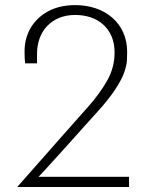

<svg xmlns="http://www.w3.org/2000/svg" viewBox="-20 -750 590 770"><path d="M49 0 228.5 -203.5Q283.5 -266 331.8 -320Q380 -374 409.8 -426.8Q439.5 -479.5 439.5 -539Q439.5 -576 427.5 -604Q415.5 -632 394.2 -651.2Q373 -670.5 344.2 -680.2Q315.5 -690 282 -690Q246 -690 217.8 -678.5Q189.5 -667 169.5 -646Q149.5 -625 139 -596.5Q128.5 -568 128.5 -533.5V-496H81Q79 -510.5 78.8 -524.5Q78.5 -538.5 78.5 -544.5Q78.5 -596 103 -638Q127.5 -680 173.2 -704.8Q219 -729.5 282 -729.5Q325 -729.5 362.8 -717Q400.5 -704.5 429 -680.2Q457.5 -656 473.8 -620.8Q490 -585.5 490 -540Q490 -525.5 488.8 -505.8Q487.5 -486 477.5 -458Q467.5 -430 441.8 -390.8Q416 -351.5 367 -297.5Q356 -285.5 332 -258.8Q308 -232 277.5 -198Q247 -164 215 -128.5Q183 -93 155.5 -63.2Q128 -33.5 111 -16L129 -41H497.5V0Z"/></svg>

Font: Russolo 10pt ExtraLight
Style: Regular
Weight: 200
Designer: Micah Stupak-Hahn
Version: Version 1.000